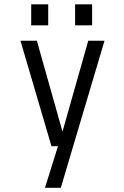

<svg xmlns="http://www.w3.org/2000/svg" viewBox="-20 -694 590 914"><path d="M194 200 256 2H225L77.5 -500H155.5L277.5 -67.5L400 -500H477.5L269.5 200ZM128.5 -673.5H209.5V-573.5H128.5ZM337.5 -673.5H418.5V-573.5H337.5Z"/></svg>

Font: Trispace SemiCondensed Light
Style: Regular
Weight: 300
Width: 4
Designer: Tyler Finck
Foundry: Etcetera Type Company
Version: Version 1.210; ttfautohint (v1.8.3)